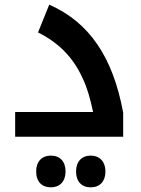

<svg xmlns="http://www.w3.org/2000/svg" viewBox="-20 -586 606 823"><path d="M45 -106V0H508V-103C464 -342 362 -491 191 -566L143 -447C235 -401 295 -337 334 -251C353 -212 367 -163 379 -106ZM198 217C236 217 261 192 261 149C261 106 237 81 198 81C160 81 135 106 135 149C135 193 160 217 198 217ZM369 217C408 217 432 191 432 149C432 108 408 81 369 81C330 81 306 107 306 149C306 192 330 217 369 217Z"/></svg>

Font: Noto Kufi Arabic SemiBold
Style: Regular
Weight: 600
Designer: Monotype Design Team, David Williams, Khaled Hosny
Foundry: Google LLC
Version: Version 2.109